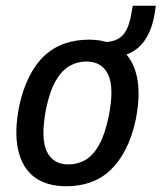

<svg xmlns="http://www.w3.org/2000/svg" viewBox="-20 -639 562 668"><path d="M211 9Q142 9 99.5 -23Q57 -55 43 -118Q29 -181 47 -271Q60 -330 82.5 -374Q105 -418 135.5 -446Q166 -474 205 -487.5Q244 -501 289 -501Q357 -501 399.5 -468.5Q442 -436 456 -373.5Q470 -311 452 -221Q439 -162 416.5 -118.5Q394 -75 363.5 -46.5Q333 -18 294.5 -4.5Q256 9 211 9ZM218 -67Q250 -67 277 -82.5Q304 -98 324.5 -134.5Q345 -171 358 -233Q378 -333 356.5 -379Q335 -425 280 -425Q249 -425 222 -409.5Q195 -394 174 -358Q153 -322 140 -259Q121 -159 142.5 -113Q164 -67 218 -67ZM382 -440 337 -474 340 -492Q371 -493 390.5 -503.5Q410 -514 421.5 -538Q433 -562 439 -603L442 -619H522L518 -591Q511 -547 493 -514Q475 -481 447.5 -463Q420 -445 382 -440Z"/></svg>

Font: Nunito Sans 10pt Condensed SemiBold
Style: Italic
Weight: 600
Width: 3
Italic angle: -9°
Designer: Vernon Adams
Foundry: Vernon Adams
Version: Version 3.101;gftools[0.9.27]